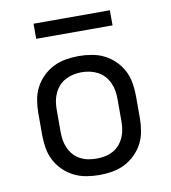

<svg xmlns="http://www.w3.org/2000/svg" viewBox="-80 -774 761 852"><g transform="rotate(-10 300.0 -348.0)"><path d="M300 8Q271 8 241.5 3Q212 -2 186 -15Q160 -28 138.5 -49Q117 -70 103.5 -96Q90 -122 85 -151.5Q80 -181 80 -210V-310Q80 -339 85 -368.5Q90 -398 103.5 -424Q117 -450 138.5 -471Q160 -492 186 -505Q212 -518 241.5 -523Q271 -528 300 -528Q329 -528 358.5 -523Q388 -518 414 -505Q440 -492 461.5 -471Q483 -450 496.5 -424Q510 -398 515 -368.5Q520 -339 520 -310V-210Q520 -181 515 -151.5Q510 -122 496.5 -96Q483 -70 461.5 -49Q440 -28 414 -15Q388 -2 358.5 3Q329 8 300 8ZM300 -66Q319 -66 337.5 -69.5Q356 -73 373 -82Q390 -91 402.5 -105Q415 -119 423 -136.5Q431 -154 434 -172.5Q437 -191 437 -210V-310Q437 -329 434 -347.5Q431 -366 423 -383.5Q415 -401 402.5 -415Q390 -429 373 -438Q356 -447 337.5 -451Q319 -455 300 -455Q281 -455 262.5 -451Q244 -447 227 -438Q210 -429 197.5 -415Q185 -401 177 -383.5Q169 -366 166 -347.5Q163 -329 163 -310V-210Q163 -191 166 -172.5Q169 -154 177 -136.5Q185 -119 197.5 -105Q210 -91 227 -82Q244 -73 262.5 -69.5Q281 -66 300 -66ZM472 -636H128V-704H472Z"/></g></svg>

Font: Nova
Style: Regular
Weight: 400
Monospace: yes
Designer: Belleve Invis
Foundry: Belleve Invis
Version: Version 24.1.4; ttfautohint (v1.8.4)